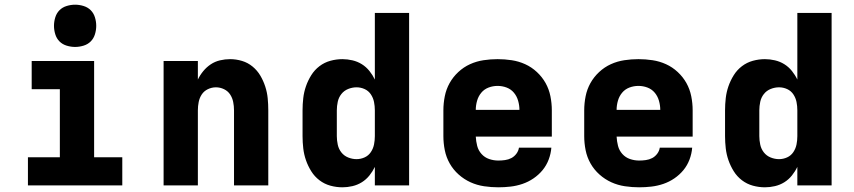

<svg xmlns="http://www.w3.org/2000/svg" viewBox="-20 -790 3640 818"><path d="M99 0V-120H235V-410H115V-530H381V-120H501V0ZM300 -590Q282 -590 264 -595.5Q246 -601 233.5 -613.5Q221 -626 215.5 -644Q210 -662 210 -680Q210 -698 215.5 -716Q221 -734 233.5 -746.5Q246 -759 264 -764.5Q282 -770 300 -770Q318 -770 336 -764.5Q354 -759 366.5 -746.5Q379 -734 384.5 -716Q390 -698 390 -680Q390 -662 384.5 -644Q379 -626 366.5 -613.5Q354 -601 336 -595.5Q318 -590 300 -590Z M677 0V-530H823V-451Q832 -470 846 -487Q860 -504 878 -516Q896 -528 917.5 -533Q939 -538 960 -538Q986 -538 1011 -530.5Q1036 -523 1056 -506.5Q1076 -490 1089 -468Q1102 -446 1110 -421.5Q1118 -397 1120.5 -371.5Q1123 -346 1123 -320V0H977V-320Q977 -338 973.5 -355.5Q970 -373 960.5 -387.5Q951 -402 934.5 -410Q918 -418 900 -418Q882 -418 865.5 -410Q849 -402 839.5 -387.5Q830 -373 826.5 -355.5Q823 -338 823 -320V0Z M1439 8Q1413 8 1387.5 1Q1362 -6 1341 -22Q1320 -38 1306 -60.5Q1292 -83 1283.5 -107.5Q1275 -132 1272 -158Q1269 -184 1269 -210V-320Q1269 -346 1272 -372Q1275 -398 1283.5 -422.5Q1292 -447 1306 -469.5Q1320 -492 1341 -508Q1362 -524 1387.5 -531Q1413 -538 1439 -538Q1460 -538 1481.5 -533Q1503 -528 1521.5 -516.5Q1540 -505 1554 -487.5Q1568 -470 1577 -451V-735H1723V0H1577V-79Q1568 -60 1554 -42.5Q1540 -25 1521.5 -13.5Q1503 -2 1481.5 3Q1460 8 1439 8ZM1499 -112Q1517 -112 1533.5 -119.5Q1550 -127 1560 -142Q1570 -157 1573.5 -174.5Q1577 -192 1577 -210V-320Q1577 -338 1573.5 -355.5Q1570 -373 1560 -388Q1550 -403 1533.5 -410.5Q1517 -418 1499 -418Q1481 -418 1463.5 -411Q1446 -404 1434.5 -389.5Q1423 -375 1419 -356.5Q1415 -338 1415 -320V-210Q1415 -192 1419 -173.5Q1423 -155 1434.5 -140.5Q1446 -126 1463.5 -119Q1481 -112 1499 -112Z M2103 8Q2073 8 2042.5 3.5Q2012 -1 1984.5 -13.5Q1957 -26 1934 -46.5Q1911 -67 1896 -93.5Q1881 -120 1875 -150Q1869 -180 1869 -210V-320Q1869 -350 1875 -380Q1881 -410 1895.5 -436Q1910 -462 1932.5 -483Q1955 -504 1982.5 -516.5Q2010 -529 2040 -533.5Q2070 -538 2100 -538Q2130 -538 2160 -533.5Q2190 -529 2217.5 -516.5Q2245 -504 2267.5 -483Q2290 -462 2304.5 -436Q2319 -410 2325 -380Q2331 -350 2331 -320V-208H2007Q2008 -188 2013 -168.5Q2018 -149 2031.5 -134Q2045 -119 2064 -112.5Q2083 -106 2103 -106Q2117 -106 2131.5 -108Q2146 -110 2158.5 -116.5Q2171 -123 2180 -135Q2189 -147 2191 -161H2329Q2327 -135 2317.5 -110Q2308 -85 2291.5 -65Q2275 -45 2253 -30Q2231 -15 2206 -6.5Q2181 2 2155 5Q2129 8 2103 8ZM2007 -322H2193Q2193 -341 2187.5 -360.5Q2182 -380 2169.5 -395Q2157 -410 2138.5 -417Q2120 -424 2100 -424Q2080 -424 2061.5 -417Q2043 -410 2030.5 -395Q2018 -380 2012.5 -360.5Q2007 -341 2007 -322Z M2703 8Q2673 8 2642.5 3.5Q2612 -1 2584.5 -13.5Q2557 -26 2534 -46.5Q2511 -67 2496 -93.5Q2481 -120 2475 -150Q2469 -180 2469 -210V-320Q2469 -350 2475 -380Q2481 -410 2495.5 -436Q2510 -462 2532.5 -483Q2555 -504 2582.5 -516.5Q2610 -529 2640 -533.5Q2670 -538 2700 -538Q2730 -538 2760 -533.5Q2790 -529 2817.5 -516.5Q2845 -504 2867.5 -483Q2890 -462 2904.5 -436Q2919 -410 2925 -380Q2931 -350 2931 -320V-208H2607Q2608 -188 2613 -168.5Q2618 -149 2631.5 -134Q2645 -119 2664 -112.5Q2683 -106 2703 -106Q2717 -106 2731.5 -108Q2746 -110 2758.5 -116.5Q2771 -123 2780 -135Q2789 -147 2791 -161H2929Q2927 -135 2917.5 -110Q2908 -85 2891.5 -65Q2875 -45 2853 -30Q2831 -15 2806 -6.5Q2781 2 2755 5Q2729 8 2703 8ZM2607 -322H2793Q2793 -341 2787.5 -360.5Q2782 -380 2769.5 -395Q2757 -410 2738.5 -417Q2720 -424 2700 -424Q2680 -424 2661.5 -417Q2643 -410 2630.5 -395Q2618 -380 2612.5 -360.5Q2607 -341 2607 -322Z M3239 8Q3213 8 3187.5 1Q3162 -6 3141 -22Q3120 -38 3106 -60.5Q3092 -83 3083.5 -107.5Q3075 -132 3072 -158Q3069 -184 3069 -210V-320Q3069 -346 3072 -372Q3075 -398 3083.5 -422.5Q3092 -447 3106 -469.5Q3120 -492 3141 -508Q3162 -524 3187.5 -531Q3213 -538 3239 -538Q3260 -538 3281.5 -533Q3303 -528 3321.5 -516.5Q3340 -505 3354 -487.5Q3368 -470 3377 -451V-735H3523V0H3377V-79Q3368 -60 3354 -42.5Q3340 -25 3321.5 -13.5Q3303 -2 3281.5 3Q3260 8 3239 8ZM3299 -112Q3317 -112 3333.5 -119.5Q3350 -127 3360 -142Q3370 -157 3373.5 -174.5Q3377 -192 3377 -210V-320Q3377 -338 3373.5 -355.5Q3370 -373 3360 -388Q3350 -403 3333.5 -410.5Q3317 -418 3299 -418Q3281 -418 3263.5 -411Q3246 -404 3234.5 -389.5Q3223 -375 3219 -356.5Q3215 -338 3215 -320V-210Q3215 -192 3219 -173.5Q3223 -155 3234.5 -140.5Q3246 -126 3263.5 -119Q3281 -112 3299 -112Z"/></svg>

Font: Iosevka Curly Heavy Extended
Style: Regular
Weight: 900
Width: 7
Monospace: yes
Designer: Belleve Invis
Foundry: Belleve Invis
Version: Version 11.1.0; ttfautohint (v1.8.3)